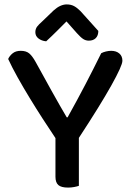

<svg xmlns="http://www.w3.org/2000/svg" viewBox="-20 -843 597 869"><path d="M534 -568Q534 -546 484 -456.5Q434 -367 337 -219V-2Q329 1 315.5 3.5Q302 6 288 6Q257 6 244 -5.5Q231 -17 231 -43V-218Q204 -258 174 -304.5Q144 -351 115 -398.5Q86 -446 60.5 -491.5Q35 -537 17 -576Q23 -590 37 -601.5Q51 -613 74 -613Q98 -613 112 -601.5Q126 -590 141 -563Q153 -542 172 -507Q191 -472 212 -434.5Q233 -397 252 -363.5Q271 -330 282 -312H286Q308 -352 328 -388.5Q348 -425 366 -460Q384 -495 402 -530Q420 -565 438 -602Q447 -607 459.5 -610Q472 -613 483 -613Q506 -613 520 -601Q534 -589 534 -568ZM281 -746Q262 -727 238.5 -703.5Q215 -680 189 -656Q168 -658 154 -669Q140 -680 140 -697Q140 -712 148 -722.5Q156 -733 172 -747L223 -796Q253 -823 282 -823Q301 -823 315 -815.5Q329 -808 344 -793L425 -703Q425 -682 413.5 -670.5Q402 -659 382 -659Q368 -659 356.5 -666.5Q345 -674 328 -693Z"/></svg>

Font: Baloo Tammudu 2 Medium
Style: Regular
Weight: 500
Designer: Maithili Shingre, Omkar Shende and Ek Type
Foundry: Ek Type
Version: Version 1.640;hotconv 1.0.111;makeotfexe 2.5.65597; ttfautoh